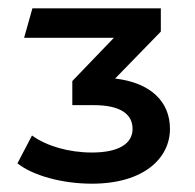

<svg xmlns="http://www.w3.org/2000/svg" viewBox="-20 -762 470 462"><path d="M367 -686V-742H58L38 -671H254L154 -567V-509H206C270 -509 299 -487 299 -452C299 -417 267 -395 201 -395C145 -395 91 -411 57 -436L22 -369C58 -340 129 -320 201 -320C327 -320 389 -382 389 -452C389 -517 343 -563 257 -573Z"/></svg>

Font: Talent
Style: Bold
Weight: 600
Designer: Mike Powis
Version: Version 1.001;hotconv 1.0.109;makeotfexe 2.5.65596